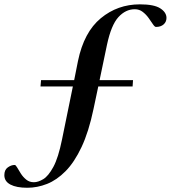

<svg xmlns="http://www.w3.org/2000/svg" viewBox="-65 -746 786 884"><path d="M60.5 118.5Q11 118.5 -17 103.8Q-45 89 -45 60.5Q-45 36 -29.2 24.8Q-13.5 13.5 2.5 13.5Q7.5 13.5 14.2 25.5Q21 37.5 31 53.2Q41 69 55.8 81Q70.5 93 91 93Q110.5 93 134 79Q157.5 65 180.5 22.8Q203.5 -19.5 220.5 -103.5L270.5 -348H121.5L124 -377H276.5L294 -465Q321.5 -598 399 -662Q476.5 -726 579 -726Q644.5 -726 673 -707.5Q701.5 -689 701.5 -663.5Q701.5 -645.5 688.5 -633.8Q675.5 -622 653 -622Q647.5 -622 639.2 -634.2Q631 -646.5 619.5 -662.8Q608 -679 592.2 -691.2Q576.5 -703.5 555.5 -703.5Q513.5 -703.5 480.2 -667.2Q447 -631 427.5 -539.5L393.5 -377H547.5L545.5 -348H387.5L365.5 -244Q343.5 -139 310.5 -69Q277.5 1 237 42Q196.5 83 151.5 100.8Q106.5 118.5 60.5 118.5Z"/></svg>

Font: Newsreader Display Medium
Style: Italic
Weight: 500
Italic angle: -17°
Designer: Hugues Gentile
Foundry: Production Type
Version: Version 1.001